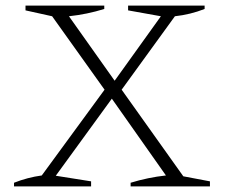

<svg xmlns="http://www.w3.org/2000/svg" viewBox="-20 -665 804 685"><path d="M30 0V-13Q78 -32 129 -39L353 -345L166 -607L71 -628V-645H352V-633Q291 -614 226 -607L389 -377L554 -607L437 -628V-645H710V-633Q659 -613 604 -607L414 -345L634 -36L729 -18V0H446V-13Q508 -32 572 -39L379 -313L179 -38L305 -18V0Z"/></svg>

Font: Piazzolla SC ExtraLight
Style: Regular
Weight: 200
Designer: Juan Pablo del Peral
Foundry: Huerta Tipografica
Version: Version 1.330